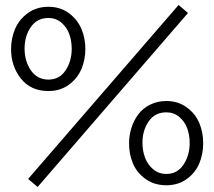

<svg xmlns="http://www.w3.org/2000/svg" viewBox="-20 -743 859 770"><path d="M130.9 6.8 733.9 -690.9 696.3 -723.1 92.8 -25.4ZM174.3 -715.8Q221.2 -715.8 255.6 -690.7Q290 -665.5 306.2 -627.9Q322.3 -590.3 322.3 -546.9Q322.3 -502.9 306.2 -465.3Q290 -427.7 255.6 -402.8Q221.2 -377.9 174.3 -377.9Q103.5 -377.9 64 -427.7Q24.4 -477.5 24.4 -545.9Q24.4 -589.8 40.8 -627.7Q57.1 -665.5 92 -690.7Q127 -715.8 174.3 -715.8ZM174.3 -670.9Q128.9 -670.9 103.8 -634.8Q78.6 -598.6 78.6 -548.3Q78.6 -497.6 104 -460.7Q129.4 -423.8 174.3 -423.8Q218.3 -423.8 242.9 -460.7Q267.6 -497.6 267.6 -547.9Q267.6 -579.6 257.6 -606.9Q247.6 -634.3 225.8 -652.6Q204.1 -670.9 174.3 -670.9ZM647 -337.9Q693.8 -337.9 728.5 -312.7Q763.2 -287.6 779.1 -250Q794.9 -212.4 794.9 -168.9Q794.9 -125 779.1 -87.4Q763.2 -49.8 728.8 -24.9Q694.3 0 647 0Q599.1 0 564.2 -24.9Q529.3 -49.8 513.4 -86.9Q497.6 -124 497.6 -168Q497.6 -200.2 507.1 -230.2Q516.6 -260.3 534.7 -284.4Q552.7 -308.6 582 -323.2Q611.3 -337.9 647 -337.9ZM647 -292.5Q601.6 -292.5 576.4 -256.3Q551.3 -220.2 551.3 -170.4Q551.3 -138.2 561.8 -110.4Q572.3 -82.5 594.5 -64Q616.7 -45.4 647 -45.4Q690.9 -45.4 715.8 -82.5Q740.7 -119.6 740.7 -169.9Q740.7 -201.7 730.7 -228.8Q720.7 -255.9 698.7 -274.2Q676.8 -292.5 647 -292.5Z"/></svg>

Font: Pontano Sans
Style: Regular
Weight: 400
Foundry: vernon adams
Version: 1.0